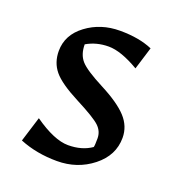

<svg xmlns="http://www.w3.org/2000/svg" viewBox="-94 -532 578 625"><g transform="rotate(20 195.0 -219.5)"><path d="M40 -9 67 -96Q138 -46 186 -46Q234 -46 267 -69Q269 -75 269 -99.5Q269 -124 250.5 -141.5Q232 -159 166 -193Q100 -227 76.5 -255.5Q53 -284 53 -324Q53 -380 102.5 -417Q152 -454 218.5 -454Q285 -454 331 -434L307 -356Q244 -393 201.5 -393Q159 -393 125 -373Q125 -338 143.5 -317Q162 -296 225 -263.5Q288 -231 316.5 -200Q345 -169 345 -129Q345 -68 292.5 -26.5Q240 15 169.5 15Q99 15 40 -9Z"/></g></svg>

Font: Galdeano
Style: Regular
Weight: 400
Designer: Dario Manuel Muhafara
Foundry: Dario Manuel Muhafara
Version: Version 1.001